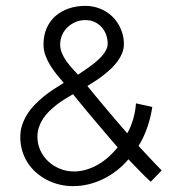

<svg xmlns="http://www.w3.org/2000/svg" viewBox="-20 -623 623 651"><path d="M528.2 -45.3Q521.1 -52.4 510.6 -63.3Q500.1 -74.2 488.9 -86.2Q477.7 -98.2 467.2 -109.5Q456.6 -120.7 449.8 -128.3Q468.1 -157.7 479.7 -191.9Q491.3 -226.1 496.4 -260.3L441 -272.6Q439.2 -246.1 431.9 -220.2Q424.5 -194.2 411.6 -171Q404.5 -178.9 393.6 -191.5Q382.6 -204.1 369.8 -219.2Q357 -234.4 343.2 -250.7Q329.5 -267 316.8 -282.2Q304.1 -297.4 293.5 -310.3Q282.8 -323.2 276.2 -331.5Q288.3 -338.7 302.1 -347.7Q316 -356.6 329.6 -367.2Q343.2 -377.7 356 -389.7Q368.7 -401.7 378.6 -415.1Q388.4 -428.6 394.3 -443.2Q400.1 -457.9 400.1 -473.3Q400.1 -491.6 395.4 -508.2Q390.7 -524.8 382.4 -539.2Q374.1 -553.6 362.3 -565.5Q350.5 -577.3 335.9 -585.6Q321.4 -593.9 304.6 -598.5Q287.9 -603.1 269.5 -603.1Q239.6 -603.1 213.6 -594.4Q187.6 -585.7 168.5 -569Q149.3 -552.3 138.4 -527.9Q127.5 -503.4 127.5 -471.7Q127.5 -453.2 133.9 -435.6Q140.2 -418 150.2 -401.6Q160.3 -385.3 172.5 -370.2Q184.8 -355.1 196.2 -342Q179.7 -332.1 162.2 -320.6Q144.7 -309.2 128.4 -295.9Q112.1 -282.6 97.6 -267.6Q83 -252.6 72.2 -235.4Q61.5 -218.2 55.1 -199.1Q48.8 -180 48.8 -158.3Q48.8 -133.5 55.4 -111.6Q62 -89.7 73.9 -71.2Q85.9 -52.6 102.5 -38Q119.1 -23.4 138.9 -13.1Q158.7 -2.8 181.2 2.6Q203.7 8.1 227.3 8.1Q254.7 8.1 280.9 1.7Q307.1 -4.7 331.1 -16.6Q355 -28.5 376.5 -45.3Q397.9 -62.1 415.4 -82.9Q421.9 -76.2 431.9 -65.7Q442 -55.3 452.7 -44.1Q463.4 -33 473.8 -22.9Q484.1 -12.8 491.1 -6.8ZM379 -123.4Q365.7 -106.8 349.1 -91.8Q332.6 -76.8 313.6 -65.7Q294.6 -54.6 273.8 -48.1Q252.9 -41.6 231.1 -41.6Q206.3 -41.6 183.8 -50.6Q161.3 -59.5 144.2 -75.3Q127.1 -91.2 117 -112.7Q106.9 -134.3 106.9 -160Q106.9 -177.1 112.2 -192.3Q117.4 -207.5 126.3 -221Q135.3 -234.4 147.3 -246.2Q159.3 -257.9 172.6 -268.2Q185.9 -278.6 200.1 -287.3Q214.3 -296 227.5 -303.6Q235.4 -294.1 247.2 -279.5Q259 -265 273 -248Q287 -231.1 302.4 -213.1Q317.7 -195.2 331.8 -178.4Q345.9 -161.6 358.3 -147.3Q370.8 -132.9 379 -123.4ZM345.1 -474.8Q345.1 -464.2 339.8 -453.8Q334.5 -443.3 325.8 -433.4Q317 -423.5 306.3 -414.3Q295.5 -405.2 284.3 -397.1Q273.1 -389 262.7 -382.1Q252.3 -375.1 244.6 -369.7Q235.3 -379.8 224.6 -391.5Q213.9 -403.3 204.8 -416.2Q195.7 -429.1 189.8 -443.3Q184 -457.5 184 -471.7Q184 -489.5 190.8 -504.7Q197.6 -520 209.5 -531.1Q221.3 -542.3 236.9 -548.6Q252.4 -554.9 269.6 -554.9Q286.6 -554.9 300.5 -548.6Q314.3 -542.2 324.3 -531.2Q334.2 -520.3 339.7 -505.7Q345.1 -491.2 345.1 -474.8Z"/></svg>

Font: SaysetthaMai Thin
Style: Regular
Weight: 100
Designer: John M. Durdin
Foundry: Lao Script for Windows
Version: Version 1.101